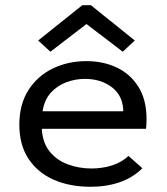

<svg xmlns="http://www.w3.org/2000/svg" viewBox="-20 -705 640 735"><path d="M327 10Q246 10 184.5 -17.5Q123 -45 88.5 -98Q54 -151 54 -228Q54 -305 88.5 -359.5Q123 -414 181.5 -442.5Q240 -471 311 -471Q375 -471 427 -446.5Q479 -422 510 -372.5Q541 -323 541 -249Q541 -240 540.5 -230Q540 -220 539 -212H140Q143 -158 170.5 -124.5Q198 -91 240.5 -75.5Q283 -60 330 -60Q371 -60 408 -71.5Q445 -83 472 -108L525 -61Q489 -25 438.5 -7.5Q388 10 327 10ZM143 -279H452Q451 -338 409 -370.5Q367 -403 305 -403Q268 -403 233.5 -390Q199 -377 174.5 -350Q150 -323 143 -279ZM173 -507 126 -550 295 -685H328L496 -550L450 -507L311 -613Z"/></svg>

Font: Inconsolata Expanded Medium
Style: Regular
Weight: 500
Width: 7
Monospace: yes
Designer: Raph Levien, Cyreal, Brenton Simpson
Foundry: Raph Levien, Cyreal, Google
Version: Version 3.001; ttfautohint (v1.8.2.53-6de2)